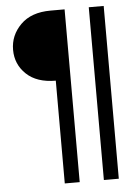

<svg xmlns="http://www.w3.org/2000/svg" viewBox="-56 -718 658 910"><g transform="rotate(-5 272.5 -263.0)"><path d="M472 148H401V-674H472ZM286 148H215V-341Q125 -341 75.5 -388Q26 -435 26 -504Q26 -573 76.5 -623.5Q127 -674 219 -674H286Z"/></g></svg>

Font: Hind Vadodara
Style: Regular
Weight: 400
Designer: Hitesh Malaviya
Foundry: Indian Type Foundry
Version: Version 0.702;PS 1.0;hotconv 1.0.81;makeotf.lib2.5.63406